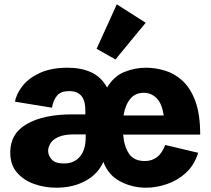

<svg xmlns="http://www.w3.org/2000/svg" viewBox="-20 -853 975 886"><path d="M239.3 13.2Q187.5 13.2 138.7 -3.7Q89.8 -20.5 58.6 -56.4Q27.3 -92.3 27.3 -149.4Q27.3 -237.3 104.5 -281.2Q181.6 -325.2 314 -325.2H374V-340.8Q374 -389.2 355.2 -410.9Q336.4 -432.6 298.8 -432.6Q261.2 -432.6 243.7 -412.1Q226.1 -391.6 219.7 -356L49.3 -383.8Q55.7 -421.4 84.7 -457.5Q113.8 -493.7 165.5 -517.1Q217.3 -540.5 292.5 -540.5Q354.5 -540.5 400.6 -519.5Q446.8 -498.5 474.1 -449.2Q505.9 -502 554.4 -521.2Q603 -540.5 654.3 -540.5Q696.8 -540.5 741 -527.3Q785.2 -514.2 822 -480.5Q858.9 -446.8 881.3 -386.5Q903.8 -326.2 903.8 -231.9H548.3Q552.7 -177.2 575.4 -143.6Q598.1 -109.9 648.4 -109.9Q680.7 -109.9 704.3 -127.7Q728 -145.5 742.2 -184.1L894.5 -147.9Q876.5 -90.3 837.4 -54.9Q798.3 -19.5 749.5 -3.2Q700.7 13.2 653.8 13.2Q589.8 13.2 534.7 -15.9Q479.5 -44.9 457 -106Q432.1 -49.8 374.5 -18.3Q316.9 13.2 239.3 13.2ZM550.3 -320.3H735.4Q727.1 -376.5 702.1 -400.6Q677.2 -424.8 643.6 -424.8Q603.5 -424.8 580.6 -396.2Q557.6 -367.7 550.3 -320.3ZM274.4 -98.6Q322.3 -98.6 348.9 -130.4Q375.5 -162.1 375.5 -219.7V-232.9H323.7Q275.4 -232.9 249 -220.7Q222.7 -208.5 212.4 -190.7Q202.1 -172.9 202.1 -156.7Q202.1 -135.7 218.5 -117.2Q234.9 -98.6 274.4 -98.6ZM512.7 -578.6 425.8 -627.9 519 -833 652.3 -748Z"/></svg>

Font: Schibsted Grotesk ExtraBold
Style: Regular
Weight: 800
Designer: Bakken & Baeck AS, Henrik Kongsvoll
Foundry: Schibsted ASA
Version: Version 1.100; ttfautohint (v1.8.4.7-5d5b);gftools[0.9.25]